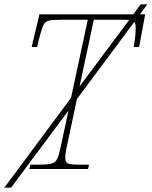

<svg xmlns="http://www.w3.org/2000/svg" viewBox="-60 -780 700 886"><path d="M75 0 80 -20H116Q156 -20 175.5 -24.5Q195 -29 203.5 -46Q212 -63 220 -102L256 -270L-9 86H-40L268 -329L345 -689H230Q188 -689 168.5 -685.5Q149 -682 141 -665.5Q133 -649 123 -611L111 -563H86L122 -714H555L589 -760H620L586 -714H610L582 -563H557Q562 -591 564 -612Q566 -633 566 -651Q566 -673 560 -679L295 -323L248 -102Q244 -84 242.5 -72Q241 -60 241 -55Q241 -40 245.5 -32.5Q250 -25 265.5 -22.5Q281 -20 314 -20H351L346 0ZM373 -689 307 -381 536 -688Q526 -689 510 -689Z"/></svg>

Font: Noto Serif Thin
Style: Italic
Weight: 100
Italic angle: -12°
Designer: Monotype Design Team
Foundry: Monotype Imaging Inc.
Version: Version 2.014; ttfautohint (v1.8.4.7-5d5b)